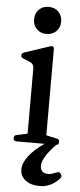

<svg xmlns="http://www.w3.org/2000/svg" viewBox="-61 -732 411 981"><g transform="rotate(5 144.5 -241.0)"><path d="M148 -560Q118 -560 98.5 -579.5Q79 -599 79 -629Q79 -660 98.5 -679.5Q118 -699 148 -699Q179 -699 198.5 -679.5Q218 -660 218 -629Q218 -599 198.5 -579.5Q179 -560 148 -560ZM285 148Q292 159 284 168Q241 217 182 217Q136 217 108.5 196Q81 175 81 140Q81 107 110 70Q139 33 188 0H43Q28 0 28 -15V-16Q28 -30 41 -32L92 -43Q97 -43 97 -49V-377Q97 -404 73 -412L41 -425Q30 -430 30 -440Q30 -450 41 -455L171 -498Q193 -506 193 -485V-49Q193 -43 198 -43L248 -32Q261 -30 261 -16V-15Q261 -2 248 0Q179 71 179 113Q179 152 222 152Q234 152 263 140Q277 135 283 145Z"/></g></svg>

Font: Caslon OS
Style: Regular
Weight: 400
Designer: Alfredo Marco Pradil
Foundry: Hanken Design Co.
Version: Version 1.000;PS 001.000;hotconv 1.0.88;makeotf.lib2.5.64775